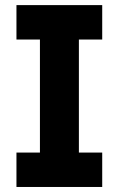

<svg xmlns="http://www.w3.org/2000/svg" viewBox="-20 -743 472 763"><path d="M45.4 -722.7V-585.9H138.7V-136.7H45.4V0H386.2V-136.7H293.5V-585.9H386.2V-722.7Z"/></svg>

Font: Giphurs ExtraBold
Style: Regular
Weight: 800
Version: Version 1.000